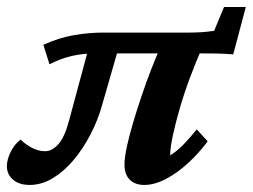

<svg xmlns="http://www.w3.org/2000/svg" viewBox="-48 -522 725 550"><path d="M93.8 -337.9 76.2 -393.6Q121.1 -414.1 164.1 -421.4Q207 -428.7 249 -428.7H496.1Q511.7 -428.7 527.8 -429.7Q543.9 -430.7 565.4 -433.6L593.8 -502H656.2L620.1 -366.2Q596.7 -368.2 571.8 -368.7Q546.9 -369.1 518.6 -369.1H226.6Q190.4 -369.1 158.2 -361.8Q126 -354.5 93.8 -337.9ZM530.3 -383.8Q513.7 -345.7 497.1 -301.8Q480.5 -257.8 467.8 -214.4Q455.1 -170.9 447.3 -134.8Q439.5 -98.6 439.5 -77.1Q459 -88.9 477.5 -107.9Q496.1 -127 515.6 -151.4L546.9 -117.2Q522.5 -84 491.2 -55.2Q460 -26.4 427.2 -9.3Q394.5 7.8 365.2 7.8Q338.9 7.8 323.7 -7.3Q308.6 -22.5 308.6 -49.8Q308.6 -70.3 315.4 -102.1Q322.3 -133.8 333.5 -171.4Q344.7 -209 357.9 -248Q371.1 -287.1 384.8 -322.3Q398.4 -357.4 410.2 -383.8ZM293.9 -392.6 244.1 -219.7Q232.4 -177.7 211.4 -137.2Q190.4 -96.7 163.1 -64Q135.7 -31.2 103.5 -11.7Q71.3 7.8 37.1 7.8Q6.8 7.8 -10.7 -7.3Q-28.3 -22.5 -28.3 -45.9Q-28.3 -64.5 -17.6 -86.4Q-6.8 -108.4 10.7 -122.1Q26.4 -107.4 44.4 -98.1Q62.5 -88.9 81.1 -88.9Q101.6 -88.9 119.6 -109.4Q137.7 -129.9 150.4 -178.7L208 -392.6Z"/></svg>

Font: Crimson Pro
Style: Bold Italic
Weight: 700
Italic angle: -12°
Designer: Jacques Le Bailly
Foundry: Baron von Fonthausen
Version: Version 1.003